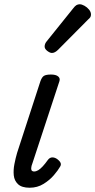

<svg xmlns="http://www.w3.org/2000/svg" viewBox="-20 -864 446 899"><path d="M119 15Q82 15 64.5 -1.5Q47 -18 44.5 -43Q42 -68 47.5 -96Q53 -124 60 -148L169 -483Q176 -503 186 -509Q196 -515 219 -515Q242 -515 252.5 -506Q263 -497 258 -483L133 -103Q126 -85 126 -76Q126 -67 130 -64Q134 -61 139 -61Q149 -61 159 -67Q169 -73 180.5 -85.5Q192 -98 204 -115Q213 -127 225 -127Q237 -127 248 -119Q261 -109 264 -100.5Q267 -92 261 -83Q252 -67 232.5 -44Q213 -21 184 -3Q155 15 119 15ZM223 -616Q214 -616 201.5 -625.5Q189 -635 189 -646Q189 -653 191.5 -659Q194 -665 199 -671L322 -824Q331 -836 338 -840Q345 -844 353 -844Q363 -844 375.5 -837Q388 -830 397 -819Q406 -808 406 -796Q406 -788 402.5 -783Q399 -778 393 -773L252 -631Q237 -616 223 -616Z"/></svg>

Font: Playwrite CA
Style: Regular
Weight: 400
Designer: Veronika Burian, José Scaglione
Foundry: TypeTogether
Version: Version 1.002